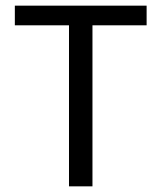

<svg xmlns="http://www.w3.org/2000/svg" viewBox="-20 -659 571 679"><path d="M224 0V-625.5H307V0ZM32.5 -569.5V-639H498.5V-569.5Z"/></svg>

Font: Anek Odia Medium
Style: Regular
Weight: 400
Version: Version 1.003